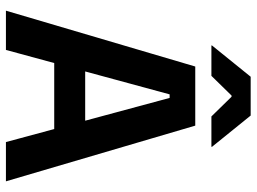

<svg xmlns="http://www.w3.org/2000/svg" viewBox="-129 -737 866 648"><g transform="rotate(90 304.0 -413.0)"><path d="M16 0 204.5 -639H404L592 0H459.5L310.5 -552.5H298.5L148.5 0ZM159 -163V-267.5H448V-163ZM239 -826H370L475.5 -695.5V-693.5H373L306.5 -761.5H302.5L236 -693.5H133.5V-695.5Z"/></g></svg>

Font: Anek Telugu SemiBold
Style: Regular
Weight: 600
Designer: Omkar Bhoir (Telugu), Yesha Goshar (Latin)
Foundry: Ek Type
Version: Version 1.003